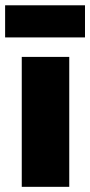

<svg xmlns="http://www.w3.org/2000/svg" viewBox="-41 -723 349 743"><path d="M43.2 0V-502.8H227V0ZM-21.2 -578.2V-702.5H287.9V-578.2Z"/></svg>

Font: Titillium Web SemiBold
Style: Regular
Weight: 600
Designer: Mohamed Gaber, Accademia di Belle Arti di Urbino
Foundry: Kief Type Foundry, Accademia di Belle Arti di Urbino
Version: Version 3.000; ttfautohint (v1.8.4)